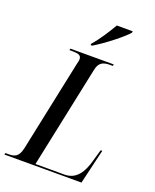

<svg xmlns="http://www.w3.org/2000/svg" viewBox="-195 -1029 904 1123"><g transform="rotate(20 257.0 -467.0)"><path d="M229 -783 228 -774H238C302 -812 401 -889 431 -925L432 -934H333C305 -885 265 -823 229 -783ZM-27 0H453L504 -216H494L474 -147C453 -66 416 -10 344 -10H163L297 -647C307 -695 336 -704 375 -704H392L394 -714H124L122 -704H139C173 -704 196 -700 196 -674C196 -667 194 -655 190 -642L71 -76C58 -16 32 -10 -7 -10H-24Z"/></g></svg>

Font: Noto Serif Display Condensed Medium
Style: Italic
Weight: 500
Width: 3
Italic angle: -12°
Designer: Monotype Design Team
Foundry: Monotype Imaging Inc.
Version: Version 2.009